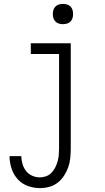

<svg xmlns="http://www.w3.org/2000/svg" viewBox="-20 -752 540 985"><path d="M185 213Q153 213 122.5 202Q92 191 70.5 167Q49 143 39 112Q29 81 29 49H89Q90 69 95.5 89Q101 109 113.5 125Q126 141 145 149.5Q164 158 185 158Q201 158 217 152Q233 146 244.5 134Q256 122 263.5 107Q271 92 275.5 76Q280 60 281.5 43.5Q283 27 283 10V-475H138V-530H343V10Q343 34 340.5 58.5Q338 83 330 106Q322 129 308.5 149.5Q295 170 276 185Q257 200 233 206.5Q209 213 185 213ZM303 -628Q292 -628 282 -631Q272 -634 264.5 -641.5Q257 -649 254 -659Q251 -669 251 -680Q251 -691 254 -701Q257 -711 264.5 -718.5Q272 -726 282 -729Q292 -732 303 -732Q314 -732 324 -729Q334 -726 341.5 -718.5Q349 -711 352 -701Q355 -691 355 -680Q355 -669 352 -659Q349 -649 341.5 -641.5Q334 -634 324 -631Q314 -628 303 -628Z"/></svg>

Font: Iosevka Slab Light
Style: Regular
Weight: 300
Monospace: yes
Designer: Belleve Invis
Foundry: Belleve Invis
Version: Version 11.1.0; ttfautohint (v1.8.3)